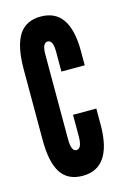

<svg xmlns="http://www.w3.org/2000/svg" viewBox="-93 -601 430 656"><g transform="rotate(-15 122.0 -273.5)"><path d="M117 8Q219.5 8 221 -141.5V-202H138.5V-126Q138.5 -82.5 119 -82.5Q100.5 -82.5 100.5 -126V-425.5Q100.5 -466.5 119.5 -466.5Q138.5 -466.5 138.5 -425.5V-355H221V-405.5Q221 -555 118.5 -555Q66.5 -555 41.8 -517.5Q17 -480 16 -400.5V-146.5Q16 -67 40.5 -29.5Q65 8 117 8Z"/></g></svg>

Font: League Gothic SemiCondensed
Style: Regular
Weight: 400
Width: 4
Designer: The League of Moveable Type
Version: Version 1.600; ttfautohint (v1.8.3)